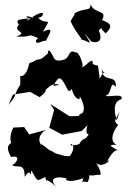

<svg xmlns="http://www.w3.org/2000/svg" viewBox="-20 -781 560 834"><path d="M348 -309 321 -277 282 -276 199 -329 215 -303 194 -226 250 -196 335 -212 360 -237C343 -173 383 -218 354 -182C308 -162 351 -153 288 -149C280 -168 326 -145 270 -88C294 -105 288 -101 260 -104C195 -122 238 -109 190 -132C174 -146 144 -169 165 -143C130 -180 169 -217 188 -219L107 -197L85 -229L38 -227C10 -173 38 -139 34 -163C1 -147 17 -121 28 -99C74 -110 52 -70 32 -64C54 -48 88 -79 87 -13C119 -62 112 9 116 -41C147 14 139 4 177 -12C191 39 153 -36 227 33C183 -10 231 -20 283 -2C256 -17 254 24 342 -7C336 23 326 2 361 10C384 -42 339 -9 405 -22C431 -13 411 -56 387 -88C414 -31 474 -99 446 -81C473 -133 489 -129 492 -128C473 -140 437 -154 487 -152C448 -169 480 -224 493 -237C473 -259 477 -251 500 -296L487 -258C479 -285 466 -339 507 -350C520 -380 444 -355 440 -366C467 -372 457 -437 483 -403C488 -465 426 -416 422 -480C440 -441 443 -494 413 -440C401 -522 414 -485 383 -503C385 -542 349 -486 336 -490C347 -493 322 -562 308 -553C278 -569 286 -536 261 -523C211 -506 215 -535 206 -544C194 -571 185 -561 189 -550C134 -498 164 -547 105 -498C144 -524 107 -506 107 -506C92 -434 62 -453 68 -452V-413C34 -361 61 -377 17 -326L36 -370L111 -382L152 -359C172 -374 189 -391 171 -393C173 -372 198 -430 238 -412C191 -406 217 -402 213 -411C237 -452 242 -457 278 -383C267 -413 277 -367 292 -396C300 -351 332 -341 326 -360C322 -376 369 -293 326 -284ZM136 -605C135 -578 176 -616 181 -600C170 -603 236 -677 166 -643C211 -717 179 -665 145 -705C170 -699 192 -761 98 -691C112 -717 60 -716 126 -705C88 -695 38 -704 62 -674C31 -640 109 -644 50 -622C134 -618 86 -640 145 -616ZM374 -604C371 -598 439 -581 409 -649C429 -664 406 -666 439 -636C467 -663 469 -677 423 -694C449 -739 391 -719 374 -761C369 -727 356 -754 296 -719C319 -733 290 -701 287 -688C313 -631 348 -604 327 -611C368 -604 390 -570 346 -637Z"/></svg>

Font: Asimov Aggro
Style: Medium
Weight: 500
Designer: Google
Version: Version 2.000980; 2014